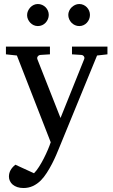

<svg xmlns="http://www.w3.org/2000/svg" viewBox="-20 -716 570 965"><path d="M467.8 -437 275.9 30.8Q271 43 262.2 63.5Q253.4 84 241.5 107.2Q229.5 130.4 215.1 152.8Q200.7 175.3 185.1 190.9Q167 209 145.3 219Q123.5 229 98.1 229Q80.6 229 66.9 224.4Q53.2 219.7 43.9 211.9Q34.7 204.1 29.8 193.6Q24.9 183.1 24.9 171.9Q24.9 154.8 32.5 140.4Q40 126 57.1 111.8L150.9 154.8Q163.1 142.6 175.8 122.8Q188.5 103 199.7 81.1Q210.9 59.1 220.2 37.4Q229.5 15.6 234.9 -1L64.9 -437L9.8 -442.9V-481.9H231V-442.9L183.1 -439.9Q174.8 -439 169.9 -432.6Q165 -426.3 168 -418L284.2 -123L402.8 -418Q406.2 -425.8 401.9 -432.4Q397.5 -439 389.2 -439.9L341.8 -442.9V-481.9H520V-442.9ZM225.1 -641.1Q225.1 -629.9 220.7 -619.6Q216.3 -609.4 209 -601.6Q201.7 -593.8 191.7 -589.4Q181.6 -585 170.4 -585Q159.2 -585 149.4 -589.4Q139.6 -593.8 132.3 -601.6Q125 -609.4 120.6 -619.1Q116.2 -628.9 116.2 -640.1Q116.2 -650.9 120.6 -660.9Q125 -670.9 132.3 -678.7Q139.6 -686.5 149.4 -691.2Q159.2 -695.8 170.4 -695.8Q181.6 -695.8 191.7 -691.4Q201.7 -687 209 -679.7Q216.3 -672.4 220.7 -662.4Q225.1 -652.3 225.1 -641.1ZM432.1 -641.1Q432.1 -629.9 428 -619.6Q423.8 -609.4 416.5 -601.6Q409.2 -593.8 399.4 -589.4Q389.6 -585 378.4 -585Q367.2 -585 357.2 -589.4Q347.2 -593.8 339.6 -601.6Q332 -609.4 327.6 -619.6Q323.2 -629.9 323.2 -641.1Q323.2 -651.4 327.6 -661.4Q332 -671.4 339.8 -679Q347.7 -686.5 357.4 -691.2Q367.2 -695.8 378.4 -695.8Q389.6 -695.8 399.4 -691.4Q409.2 -687 416.5 -679.4Q423.8 -671.9 428 -661.9Q432.1 -651.9 432.1 -641.1Z"/></svg>

Font: BabelStone Ogham Pictish
Style: Bold Italic
Weight: 700
Italic angle: -30°
Designer: Andrew West
Foundry: BabelStone
Version: Version 1.02 March 14, 2022